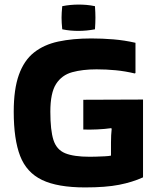

<svg xmlns="http://www.w3.org/2000/svg" viewBox="-20 -819 645 839"><path d="M465 -196Q465 -229 468 -256L466 -259Q438 -255 405 -253.5Q372 -252 344 -253V-383L605 -384V-44Q559 -23 500.5 -11.5Q442 0 352 0Q232 0 164 -32.5Q96 -65 68 -137.5Q40 -210 40 -331Q40 -429 62.5 -492Q85 -555 128.5 -589.5Q172 -624 235 -637.5Q298 -651 379 -651Q427 -651 475.5 -647Q524 -643 572 -632V-500L569 -498Q527 -508 485.5 -512Q444 -516 402 -516Q341 -516 295.5 -503.5Q250 -491 225 -452Q200 -413 200 -331Q200 -250 213.5 -207.5Q227 -165 264.5 -149.5Q302 -134 372 -134Q381 -134 400 -134.5Q419 -135 438 -136Q457 -137 465 -139ZM395 -792Q396 -777 396.5 -765Q397 -753 397 -742Q397 -731 396.5 -718.5Q396 -706 395 -691Q359 -684 322 -684Q306 -684 288.5 -685.5Q271 -687 252 -691Q249 -720 249 -742Q249 -762 252 -792Q287 -799 324 -799Q341 -799 358.5 -797.5Q376 -796 395 -792Z"/></svg>

Font: Bakbak One
Style: Regular
Weight: 400
Designer: Saumya Kishore and Sanchit Sawaria
Foundry: A Good Feeling
Version: Version 1.003; ttfautohint (v1.8.3)